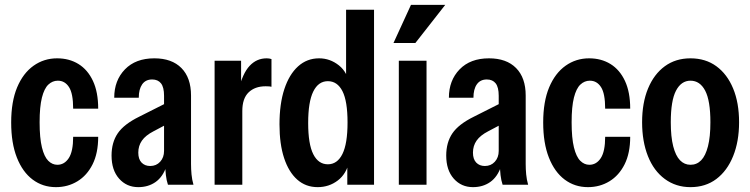

<svg xmlns="http://www.w3.org/2000/svg" viewBox="-20 -760 3087 790"><path d="M210 10Q156 10 114.5 -21Q73 -52 49.5 -111.5Q26 -171 26 -256Q26 -342 50.5 -400.5Q75 -459 118 -489.5Q161 -520 215 -520Q265 -520 303 -496.5Q341 -473 362.5 -427Q384 -381 384 -313H281Q281 -375 264 -401.5Q247 -428 218 -428Q196 -428 179 -412Q162 -396 152.5 -358.5Q143 -321 143 -257Q143 -192 152.5 -153.5Q162 -115 178.5 -98.5Q195 -82 216 -82Q245 -82 263 -109.5Q281 -137 281 -197H384Q384 -130 361 -84Q338 -38 298.5 -14Q259 10 210 10Z M671 0Q665 -18 662.5 -39.5Q660 -61 660 -85H655V-366Q655 -401 642.5 -417Q630 -433 606 -433Q579 -433 565 -413Q551 -393 551 -358H450Q450 -429 494 -474.5Q538 -520 615 -520Q687 -520 726.5 -480Q766 -440 766 -367V-85Q766 -64 768 -42.5Q770 -21 776 0ZM549 10Q501 10 470 -25Q439 -60 439 -120Q439 -174 464.5 -211.5Q490 -249 553 -280L682 -345V-257L612 -220Q579 -203 564 -181.5Q549 -160 549 -132Q549 -105 562.5 -91Q576 -77 598 -77Q623 -77 639 -94.5Q655 -112 655 -139L665 -76Q650 -32 620 -11Q590 10 549 10Z M863 0V-510H972V-391H977V0ZM977 -303 961 -388Q978 -458 1007 -489Q1036 -520 1077 -520Q1088 -520 1097 -517V-403Q1094 -404 1088 -404.5Q1082 -405 1073 -405Q1029 -405 1003 -380Q977 -355 977 -303Z M1409 0V-100L1417 -97Q1406 -45 1370 -17.5Q1334 10 1287 10Q1238 10 1203 -21Q1168 -52 1149 -109.5Q1130 -167 1130 -248Q1130 -333 1150 -393.5Q1170 -454 1206.5 -487Q1243 -520 1293 -520Q1338 -520 1374.5 -491Q1411 -462 1419 -407L1404 -405V-720H1519V0ZM1329 -84Q1368 -84 1389 -126.5Q1410 -169 1410 -256Q1410 -344 1389 -385Q1368 -426 1329 -426Q1290 -426 1269 -383.5Q1248 -341 1248 -254Q1248 -167 1269 -125.5Q1290 -84 1329 -84Z M1621 0V-510H1735V0ZM1689 -583H1599L1671 -740H1812Z M2048 0Q2042 -18 2039.5 -39.5Q2037 -61 2037 -85H2032V-366Q2032 -401 2019.5 -417Q2007 -433 1983 -433Q1956 -433 1942 -413Q1928 -393 1928 -358H1827Q1827 -429 1871 -474.5Q1915 -520 1992 -520Q2064 -520 2103.5 -480Q2143 -440 2143 -367V-85Q2143 -64 2145 -42.5Q2147 -21 2153 0ZM1926 10Q1878 10 1847 -25Q1816 -60 1816 -120Q1816 -174 1841.5 -211.5Q1867 -249 1930 -280L2059 -345V-257L1989 -220Q1956 -203 1941 -181.5Q1926 -160 1926 -132Q1926 -105 1939.5 -91Q1953 -77 1975 -77Q2000 -77 2016 -94.5Q2032 -112 2032 -139L2042 -76Q2027 -32 1997 -11Q1967 10 1926 10Z M2399 10Q2345 10 2303.5 -21Q2262 -52 2238.5 -111.5Q2215 -171 2215 -256Q2215 -342 2239.5 -400.5Q2264 -459 2307 -489.5Q2350 -520 2404 -520Q2454 -520 2492 -496.5Q2530 -473 2551.5 -427Q2573 -381 2573 -313H2470Q2470 -375 2453 -401.5Q2436 -428 2407 -428Q2385 -428 2368 -412Q2351 -396 2341.5 -358.5Q2332 -321 2332 -257Q2332 -192 2341.5 -153.5Q2351 -115 2367.5 -98.5Q2384 -82 2405 -82Q2434 -82 2452 -109.5Q2470 -137 2470 -197H2573Q2573 -130 2550 -84Q2527 -38 2487.5 -14Q2448 10 2399 10Z M2821 10Q2761 10 2715.5 -23.5Q2670 -57 2646 -117.5Q2622 -178 2622 -257Q2622 -337 2646.5 -396Q2671 -455 2715.5 -487.5Q2760 -520 2821 -520Q2883 -520 2927.5 -487.5Q2972 -455 2996.5 -396Q3021 -337 3021 -257Q3021 -178 2996.5 -117.5Q2972 -57 2927.5 -23.5Q2883 10 2821 10ZM2821 -82Q2847 -82 2865 -100.5Q2883 -119 2893 -158Q2903 -197 2903 -257Q2903 -346 2881.5 -387Q2860 -428 2821 -428Q2783 -428 2761.5 -387Q2740 -346 2740 -257Q2740 -197 2750 -158Q2760 -119 2778 -100.5Q2796 -82 2821 -82Z"/></svg>

Font: Instrument Sans Condensed SemiBold
Style: Regular
Weight: 600
Width: 3
Designer: Rodrigo Fuenzalida
Foundry: fragTYPE
Version: Version 1.000;gftools[0.9.28]